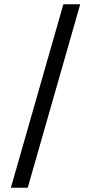

<svg xmlns="http://www.w3.org/2000/svg" viewBox="-20 -760 427 900"><path d="M277 -740H356L110 120H31Z"/></svg>

Font: Encode Sans Normal
Style: Regular
Weight: 400
Designer: Pablo Impallari, Andres Torresi
Foundry: Pablo Impallari, Andres Torresi
Version: Version 1.000; ttfautohint (v1.00) -l 8 -r 50 -G 200 -x 14 -